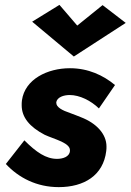

<svg xmlns="http://www.w3.org/2000/svg" viewBox="-20 -750 536 788"><path d="M297 -645 224 -730 112 -661 283 -518 496 -656 401 -729ZM80 -174 4 -77C57 -20 131 18 221 18C325 18 404 -30 416 -130C417 -136 417 -143 417 -149C417 -199 377 -244 312 -269C299 -274 285 -280 268 -286C235 -297 211 -310 211 -328C211 -329 211 -330 211 -331C215 -351 241 -360 266 -360C307 -360 353 -337 386 -305L452 -401C404 -441 342 -470 267 -470C175 -470 82 -425 70 -338C69 -331 69 -324 69 -318C69 -268 102 -229 163 -197C182 -188 208 -180 232 -169C255 -158 267 -147 267 -134C267 -133 267 -131 267 -130C265 -106 237 -98 214 -98C169 -98 129 -125 80 -174Z"/></svg>

Font: Jost
Style: Bold Italic
Weight: 700
Italic angle: -5°
Version: Version 3.710